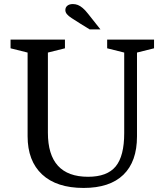

<svg xmlns="http://www.w3.org/2000/svg" viewBox="-20 -915 812 946"><path d="M592 -259V-656L508 -677V-720H739V-677L655 -656V-243Q655 -119 588 -54Q521 11 392 11Q259 11 187.5 -55.5Q116 -122 116 -244V-656L32 -677V-720H300V-677L216 -656V-261Q216 -44 414 -44Q508 -44 550 -95Q592 -146 592 -259ZM414 -847 475 -770H422L375 -799Q350 -815 333.5 -825.5Q317 -836 309.5 -845.5Q302 -855 302 -865Q302 -879 312 -887Q322 -895 339 -895Q352 -895 363.5 -890.5Q375 -886 387.5 -875.5Q400 -865 414 -847Z"/></svg>

Font: Domine
Style: Regular
Weight: 400
Designer: Pablo Impallari, Rodrigo Fuenzalida, Brenda Gallo
Foundry: Pablo Impallari, Rodrigo Fuenzalida, Brenda Gallo
Version: Version 2.000;September 19, 2022;FontCreator 14.0.0.2877 64-